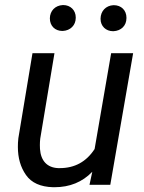

<svg xmlns="http://www.w3.org/2000/svg" viewBox="-20 -742 580 771"><path d="M180.2 -668.5C180.2 -637.7 201.2 -617.7 230.5 -617.7C231 -617.7 231.4 -617.7 231.9 -617.7C262.7 -619.1 284.2 -640.6 284.2 -670.4C284.2 -670.9 284.2 -671.4 284.2 -671.9C284.2 -701.2 262.7 -721.7 233.9 -721.7C233.4 -721.7 232.9 -721.7 232.4 -721.7C201.2 -720.2 180.7 -698.2 180.2 -668.5ZM383.8 -667.5C383.8 -667 383.8 -666.5 383.8 -666C383.8 -636.7 405.3 -616.7 434.1 -616.7C434.6 -616.7 435.1 -616.7 435.5 -616.7C466.3 -618.2 487.8 -638.7 487.8 -669.4C487.8 -669.9 487.8 -670.4 487.8 -670.9C487.8 -700.7 466.8 -721.2 437 -721.2C436.5 -721.2 436 -721.2 435.5 -721.2C404.8 -719.7 384.3 -697.3 383.8 -667.5ZM339.4 0H422.9L514.6 -528.3H426.3L359.9 -143.6C326.7 -92.3 279.8 -66.9 220.2 -66.9C217.8 -66.9 215.8 -66.9 213.4 -66.9C168.9 -68.8 144 -96.7 140.6 -143.6C140.1 -148.9 140.1 -153.8 140.1 -159.2C140.1 -168 140.6 -176.8 141.6 -185.5L198.7 -528.3H110.4L53.7 -187C52.2 -174.8 51.8 -163.1 51.8 -151.9C51.8 -107.9 62.5 -70.3 84.5 -39.1C106.4 -7.8 142.6 8.3 192.9 9.8C194.8 9.8 196.8 9.8 198.7 9.8C259.8 9.8 310.5 -10.7 350.6 -52.2Z"/></svg>

Font: Roboto
Style: Italic
Weight: 400
Italic angle: -12°
Designer: Google
Version: Version 2.137; 2017